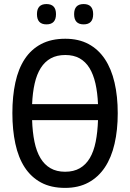

<svg xmlns="http://www.w3.org/2000/svg" viewBox="-20 -916 640 946"><path d="M560.1 -357.9Q560.1 -275.4 544.4 -207.5Q528.8 -139.6 496.6 -91.3Q464.4 -43 415.5 -16.6Q366.7 9.8 300.8 9.8Q231.4 9.8 182.4 -16.6Q133.3 -43 101.8 -91.3Q70.3 -139.6 55.7 -207.8Q41 -275.9 41 -358.9Q41 -441.9 55.7 -509.5Q70.3 -577.1 101.8 -625Q133.3 -672.9 182.9 -699Q232.4 -725.1 301.8 -725.1Q367.7 -725.1 416.3 -699Q464.8 -672.9 496.8 -624.8Q528.8 -576.7 544.4 -509Q560.1 -441.4 560.1 -357.9ZM300.8 -69.8Q343.3 -69.8 373.3 -87.2Q403.3 -104.5 422.6 -137.2Q441.9 -169.9 451.4 -217.3Q460.9 -264.6 462.9 -324.2H138.2Q140.1 -264.6 149.9 -217.3Q159.7 -169.9 179.2 -137.2Q198.7 -104.5 228.8 -87.2Q258.8 -69.8 300.8 -69.8ZM301.8 -645Q260.3 -645 230.5 -628.7Q200.7 -612.3 180.9 -581.1Q161.1 -549.8 150.9 -504.9Q140.6 -460 138.2 -402.8H462.9Q460.4 -460 450.2 -504.9Q439.9 -549.8 420.7 -581.1Q401.4 -612.3 372.1 -628.7Q342.8 -645 301.8 -645ZM209 -896Q255.9 -896 255.9 -846.2Q255.9 -795.9 209 -795.9Q162.1 -795.9 162.1 -846.2Q162.1 -896 209 -896ZM392.1 -896Q439 -896 439 -846.2Q439 -795.9 392.1 -795.9Q345.2 -795.9 345.2 -846.2Q345.2 -896 392.1 -896Z"/></svg>

Font: Noto Mono
Style: Regular
Weight: 400
Designer: Monotype Design Team
Foundry: Monotype Imaging Inc.
Version: Version 1.00